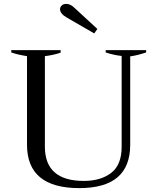

<svg xmlns="http://www.w3.org/2000/svg" viewBox="-20 -958 810 988"><path d="M323 -868C323 -868 465 -786 465 -786C465 -786 481 -809 481 -809C481 -809 365 -916 365 -916C350 -931 336 -938 321 -938C311 -938 303 -935 298 -930C292 -925 289 -918 289 -911C289 -896 300 -881 323 -868ZM119 -213C119 -64 209 10 388 10C563 10 650 -64 650 -213C650 -213 650 -668 650 -668C674 -671 701 -678 732 -688C732 -688 732 -700 732 -700C732 -700 524 -700 524 -700C524 -700 524 -688 524 -688C551 -679 579 -673 606 -670C606 -670 606 -203 606 -203C606 -141 588 -96 553 -69C517 -41 470 -27 411 -27C278 -27 211 -86 211 -203C211 -203 211 -669 211 -669C242 -673 269 -679 292 -687C292 -687 292 -700 292 -700C292 -700 38 -700 38 -700C38 -700 38 -688 38 -688C61 -680 88 -674 119 -669C119 -669 119 -213 119 -213Z"/></svg>

Font: BUSH 25 TRIRONG 0515 A
Style: Regular
Weight: 400
Designer: Katatrad Team
Foundry: CadsonDemak